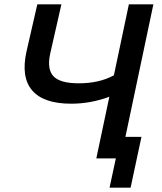

<svg xmlns="http://www.w3.org/2000/svg" viewBox="-20 -730 749 885"><path d="M687 -710 558 -99H632L582 135H485L514 0H424L484 -284Q398 -252 308 -252Q181 -252 128.5 -313Q76 -374 102 -492L152 -710H263L211 -481Q196 -410 227 -378Q258 -346 343 -346Q438 -346 505 -383L574 -710Z"/></svg>

Font: Raleway-v4020 SemiBold
Style: Italic
Weight: 600
Italic angle: -12°
Designer: Matt McInerney, Pablo Impallari, Rodrigo Fuenzalida
Foundry: Matt McInerney, Pablo Impallari, Rodrigo Fuenzalida
Version: Version 4.020;PS 004.020;hotconv 1.0.88;makeotf.lib2.5.64775